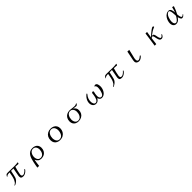

<svg xmlns="http://www.w3.org/2000/svg" viewBox="1056 -3655 6889 6889"><g transform="rotate(-45 4500.0 -211.0)"><path d="M840 -157Q840 -150 837 -144.5Q834 -139 830 -134Q807 -102 773 -74.5Q739 -47 700 -30.5Q661 -14 620 -14Q563 -14 534 -36Q505 -58 505 -119Q505 -133 507 -145.5Q509 -158 511 -171Q525 -245 538 -319Q551 -393 565 -466Q535 -466 505.5 -466.5Q476 -467 446 -467Q437 -428 429 -389Q421 -350 413 -311Q401 -255 384.5 -197Q368 -139 327 -95Q308 -74 285.5 -57Q263 -40 239 -26Q228 -19 207.5 -8.5Q187 2 174 2Q170 2 165 0Q160 -2 160 -7Q160 -13 169.5 -17.5Q179 -22 183 -24Q224 -45 251.5 -82.5Q279 -120 296 -160Q326 -233 340.5 -310Q355 -387 368 -464Q334 -462 300 -459Q266 -456 236 -438Q227 -433 213.5 -421Q200 -409 190 -408L189 -409Q192 -422 203.5 -442Q215 -462 229.5 -479Q244 -496 257 -499Q274 -505 295.5 -506Q317 -507 336 -507Q415 -507 494 -504.5Q573 -502 652 -502Q679 -502 706 -503.5Q733 -505 760 -507Q777 -509 793.5 -511Q810 -513 826 -513Q828 -513 831.5 -512Q835 -511 835 -508Q835 -507 830.5 -495.5Q826 -484 821.5 -472.5Q817 -461 815 -458Q812 -454 807 -454Q798 -454 789 -454.5Q780 -455 771 -456Q743 -459 715 -460Q687 -461 658 -461Q636 -386 616 -309.5Q596 -233 585 -155Q584 -149 583.5 -142.5Q583 -136 583 -130Q583 -96 597 -76Q611 -56 648 -56Q679 -56 709.5 -72Q740 -88 766.5 -111.5Q793 -135 811 -157Q812 -159 815 -162Q818 -166 822 -169Q826 -172 830 -172Q836 -172 838 -167Q840 -162 840 -157Z M1714 -284Q1714 -332 1697.5 -375Q1681 -418 1647 -445Q1613 -472 1560 -472Q1514 -472 1479.5 -450Q1445 -428 1422.5 -392Q1400 -356 1389 -313.5Q1378 -271 1378 -231Q1378 -184 1394 -140.5Q1410 -97 1444 -70Q1478 -43 1531 -43Q1578 -43 1612.5 -65Q1647 -87 1669.5 -122.5Q1692 -158 1703 -200.5Q1714 -243 1714 -284ZM1805 -282Q1805 -200 1771.5 -137.5Q1738 -75 1677 -40Q1616 -5 1533 -5Q1454 -5 1403.5 -44Q1353 -83 1324 -153Q1311 -86 1301.5 -17.5Q1292 51 1284 120H1195Q1204 59 1215 -1.5Q1226 -62 1239 -121Q1253 -189 1274.5 -257Q1296 -325 1331.5 -381Q1367 -437 1423 -471Q1479 -505 1563 -505Q1632 -505 1686.5 -479.5Q1741 -454 1773 -404Q1805 -354 1805 -282Z M2675 -300Q2675 -350 2658 -396.5Q2641 -443 2605 -473Q2569 -503 2513 -503Q2463 -503 2427 -478.5Q2391 -454 2367.5 -414.5Q2344 -375 2333 -329Q2322 -283 2322 -241Q2322 -192 2338 -144Q2354 -96 2389.5 -64.5Q2425 -33 2482 -33Q2534 -33 2570.5 -58Q2607 -83 2630 -123.5Q2653 -164 2664 -210.5Q2675 -257 2675 -300ZM2775 -299Q2775 -212 2737 -144.5Q2699 -77 2632 -38.5Q2565 0 2477 0Q2403 0 2345.5 -28Q2288 -56 2255.5 -110Q2223 -164 2223 -241Q2223 -330 2260 -396Q2297 -462 2364 -499Q2431 -536 2519 -536Q2591 -536 2649 -508Q2707 -480 2741 -427.5Q2775 -375 2775 -299Z M3617 -292Q3617 -341 3600.5 -385.5Q3584 -430 3549.5 -459Q3515 -488 3460 -488Q3412 -488 3377 -464Q3342 -440 3319.5 -401.5Q3297 -363 3286 -319Q3275 -275 3275 -234Q3275 -186 3291 -141Q3307 -96 3341 -67Q3375 -38 3430 -38Q3480 -38 3515.5 -61.5Q3551 -85 3573.5 -123Q3596 -161 3606.5 -205.5Q3617 -250 3617 -292ZM3818 -518Q3818 -516 3816 -512Q3800 -484 3785 -469Q3770 -454 3735 -454Q3701 -454 3668 -461Q3635 -468 3601 -472Q3650 -438 3679.5 -395Q3709 -352 3709 -290Q3709 -202 3672 -138.5Q3635 -75 3569 -41Q3503 -7 3416 -7Q3348 -7 3295 -34.5Q3242 -62 3212 -113Q3182 -164 3182 -234Q3182 -319 3217.5 -383Q3253 -447 3317 -482.5Q3381 -518 3466 -518Q3486 -518 3506 -516Q3526 -514 3545 -511Q3587 -505 3629 -500.5Q3671 -496 3714 -496Q3735 -496 3756 -504.5Q3777 -513 3791.5 -521Q3806 -529 3806 -529Q3818 -529 3818 -518Z M4859 -338Q4859 -284 4842.5 -227Q4826 -170 4793.5 -121Q4761 -72 4714 -41.5Q4667 -11 4606 -11Q4551 -11 4522 -44Q4493 -77 4477 -124Q4450 -72 4408.5 -39.5Q4367 -7 4306 -7Q4252 -7 4215.5 -34.5Q4179 -62 4160 -105.5Q4141 -149 4141 -198Q4141 -255 4161 -308.5Q4181 -362 4215 -408Q4249 -454 4291 -489Q4298 -495 4306.5 -501Q4315 -507 4325 -507Q4335 -507 4335 -497Q4335 -487 4329 -479Q4323 -471 4317 -463Q4268 -405 4244 -340Q4220 -275 4220 -198Q4220 -177 4225 -151Q4230 -125 4241.5 -100Q4253 -75 4271.5 -59Q4290 -43 4316 -43Q4350 -43 4375 -64Q4400 -85 4417 -119Q4434 -153 4444.5 -192Q4455 -231 4461 -268Q4467 -305 4470 -330Q4471 -339 4471.5 -348.5Q4472 -358 4474 -368Q4478 -387 4490.5 -398Q4503 -409 4522 -409Q4534 -409 4544.5 -402Q4555 -395 4555 -381Q4555 -356 4547.5 -331.5Q4540 -307 4535 -282Q4526 -231 4526 -178Q4526 -150 4534.5 -120.5Q4543 -91 4563.5 -71Q4584 -51 4618 -51Q4652 -51 4677 -76Q4702 -101 4719 -141Q4736 -181 4746.5 -225.5Q4757 -270 4761.5 -310.5Q4766 -351 4766 -376Q4766 -399 4761 -422Q4756 -445 4742.5 -462Q4729 -479 4703 -483Q4706 -499 4723 -508.5Q4740 -518 4754 -518Q4788 -518 4809 -500Q4830 -482 4840.5 -454Q4851 -426 4855 -395Q4859 -364 4859 -338Z M5840 -157Q5840 -150 5837 -144.5Q5834 -139 5830 -134Q5807 -102 5773 -74.5Q5739 -47 5700 -30.5Q5661 -14 5620 -14Q5563 -14 5534 -36Q5505 -58 5505 -119Q5505 -133 5507 -145.5Q5509 -158 5511 -171Q5525 -245 5538 -319Q5551 -393 5565 -466Q5535 -466 5505.5 -466.5Q5476 -467 5446 -467Q5437 -428 5429 -389Q5421 -350 5413 -311Q5401 -255 5384.5 -197Q5368 -139 5327 -95Q5308 -74 5285.5 -57Q5263 -40 5239 -26Q5228 -19 5207.5 -8.5Q5187 2 5174 2Q5170 2 5165 0Q5160 -2 5160 -7Q5160 -13 5169.5 -17.5Q5179 -22 5183 -24Q5224 -45 5251.5 -82.5Q5279 -120 5296 -160Q5326 -233 5340.5 -310Q5355 -387 5368 -464Q5334 -462 5300 -459Q5266 -456 5236 -438Q5227 -433 5213.5 -421Q5200 -409 5190 -408L5189 -409Q5192 -422 5203.5 -442Q5215 -462 5229.5 -479Q5244 -496 5257 -499Q5274 -505 5295.5 -506Q5317 -507 5336 -507Q5415 -507 5494 -504.5Q5573 -502 5652 -502Q5679 -502 5706 -503.5Q5733 -505 5760 -507Q5777 -509 5793.5 -511Q5810 -513 5826 -513Q5828 -513 5831.5 -512Q5835 -511 5835 -508Q5835 -507 5830.5 -495.5Q5826 -484 5821.5 -472.5Q5817 -461 5815 -458Q5812 -454 5807 -454Q5798 -454 5789 -454.5Q5780 -455 5771 -456Q5743 -459 5715 -460Q5687 -461 5658 -461Q5636 -386 5616 -309.5Q5596 -233 5585 -155Q5584 -149 5583.5 -142.5Q5583 -136 5583 -130Q5583 -96 5597 -76Q5611 -56 5648 -56Q5679 -56 5709.5 -72Q5740 -88 5766.5 -111.5Q5793 -135 5811 -157Q5812 -159 5815 -162Q5818 -166 5822 -169Q5826 -172 5830 -172Q5836 -172 5838 -167Q5840 -162 5840 -157Z M6656 -108Q6656 -100 6652 -94Q6648 -88 6643 -83Q6614 -49 6570 -23Q6526 3 6479 3Q6446 3 6415 -10Q6384 -23 6364 -48Q6344 -73 6344 -109Q6344 -135 6347.5 -160.5Q6351 -186 6356 -211Q6371 -294 6390 -376.5Q6409 -459 6423 -542L6514 -539Q6501 -480 6486.5 -420.5Q6472 -361 6458 -302Q6448 -259 6437 -214.5Q6426 -170 6426 -125Q6426 -94 6439.5 -67.5Q6453 -41 6490 -41Q6516 -41 6540.5 -53.5Q6565 -66 6585.5 -82.5Q6606 -99 6621 -111.5Q6636 -124 6642 -124Q6650 -124 6653 -119Q6656 -114 6656 -108Z M7739 -100Q7739 -94 7735 -86Q7716 -50 7688 -22Q7660 6 7616 6Q7567 6 7537 -33Q7530 -44 7522 -66Q7514 -88 7506.5 -114Q7499 -140 7494 -164Q7489 -188 7486 -202Q7483 -216 7480 -231.5Q7477 -247 7471 -260Q7466 -272 7456.5 -282Q7447 -292 7433 -292Q7417 -292 7403 -282Q7389 -272 7379 -260Q7371 -195 7363 -129Q7355 -63 7346 2H7265Q7286 -134 7304.5 -269.5Q7323 -405 7342 -541H7421Q7411 -482 7401.5 -422.5Q7392 -363 7384 -303Q7426 -343 7474.5 -386Q7523 -429 7574.5 -467.5Q7626 -506 7677 -531Q7682 -534 7687 -534Q7699 -534 7715 -522Q7731 -510 7731 -497Q7731 -487 7714 -480Q7697 -473 7689 -470Q7624 -444 7563.5 -403.5Q7503 -363 7447 -320Q7481 -320 7501.5 -313Q7522 -306 7536 -272Q7544 -256 7547.5 -238.5Q7551 -221 7555 -204Q7558 -189 7562.5 -162.5Q7567 -136 7575.5 -107.5Q7584 -79 7597.5 -59.5Q7611 -40 7631 -40Q7652 -40 7667.5 -51.5Q7683 -63 7694 -78.5Q7705 -94 7712.5 -105.5Q7720 -117 7725 -117Q7732 -117 7735.5 -111Q7739 -105 7739 -100Z M8564 -216Q8563 -254 8561 -291.5Q8559 -329 8556 -366Q8555 -379 8551 -403Q8547 -427 8540 -451.5Q8533 -476 8521 -493.5Q8509 -511 8491 -511Q8473 -511 8458.5 -506Q8444 -501 8430 -490Q8398 -468 8374 -429.5Q8350 -391 8334 -344.5Q8318 -298 8310 -251.5Q8302 -205 8302 -168Q8302 -143 8310.5 -112.5Q8319 -82 8338 -60Q8357 -38 8388 -38Q8416 -38 8442.5 -57Q8469 -76 8492 -105Q8515 -134 8533.5 -164Q8552 -194 8564 -216ZM8782 -73Q8782 -67 8776 -59Q8755 -33 8728 -15.5Q8701 2 8666 2Q8643 2 8627 -13Q8611 -28 8600.5 -51Q8590 -74 8584.5 -97.5Q8579 -121 8576 -139Q8550 -102 8520 -70Q8490 -38 8452.5 -18.5Q8415 1 8366 1Q8315 1 8281.5 -24Q8248 -49 8232 -90Q8216 -131 8216 -177Q8216 -235 8235.5 -298Q8255 -361 8292 -415Q8329 -469 8381.5 -502.5Q8434 -536 8500 -536Q8539 -536 8563 -513.5Q8587 -491 8599.5 -457Q8612 -423 8617.5 -386Q8623 -349 8624 -320Q8642 -373 8657 -427Q8672 -481 8686 -535L8756 -515Q8732 -439 8701 -366Q8670 -293 8631 -224Q8632 -209 8634.5 -179.5Q8637 -150 8643.5 -118Q8650 -86 8663 -63.5Q8676 -41 8697 -41Q8716 -41 8731.5 -52Q8747 -63 8758 -74.5Q8769 -86 8772 -86Q8777 -86 8779.5 -82Q8782 -78 8782 -73Z"/></g></svg>

Font: Kaisei Decol
Style: Regular
Weight: 400
Designer: Font-Kai, 金井和夫
Foundry: KAZUO KANAI
Version: Version 5.003